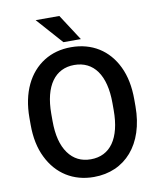

<svg xmlns="http://www.w3.org/2000/svg" viewBox="-97 -978 883 1064"><g transform="rotate(-10 344.5 -446.0)"><path d="M639.2 -375C639.2 -446.8 627 -508.3 602.1 -560.1C552.7 -663.1 461.4 -720.7 344.2 -720.7C286.1 -720.7 235.4 -707 190.9 -679.2C102.5 -623.5 49.3 -518.1 49.3 -375V-335.9C49.3 -264.2 62 -202.6 87.4 -151.4C137.7 -47.9 229.5 9.8 345.2 9.8C520.5 9.8 639.2 -121.6 639.2 -335.9ZM516.6 -335.9C516.6 -177.2 454.6 -89.8 345.2 -89.8C291.5 -89.8 249.5 -110.8 218.8 -153.3C188 -195.8 172.4 -256.3 172.4 -335.9V-376C172.4 -534.2 236.8 -620.6 344.2 -620.6C453.1 -620.6 516.6 -534.2 516.6 -376ZM177.2 -902.3 307.6 -755.4H405.8L310.5 -902.3Z"/></g></svg>

Font: Vazirmatn Medium
Style: Regular
Weight: 500
Designer: Saber Rastikerdar
Foundry: Saber Rastikerdar
Version: Version 33.003